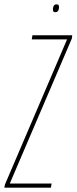

<svg xmlns="http://www.w3.org/2000/svg" viewBox="-51 -862 352 882"><path d="M-31 0 -28 -15 257 -681H95L98 -700H281L279 -685L-6 -19H186L183 0ZM203 -806Q197 -806 194.5 -809Q192 -812 192 -817Q192 -824 193.5 -829.5Q195 -835 198.5 -838.5Q202 -842 208 -842Q216 -842 218 -838.5Q220 -835 220 -829Q220 -823 218.5 -818Q217 -813 213.5 -809.5Q210 -806 203 -806Z"/></svg>

Font: Georama ExtraCondensed Thin
Style: Italic
Weight: 100
Width: 2
Italic angle: -9°
Designer: Jean-Baptiste Levee
Foundry: Production Type
Version: Version 1.001